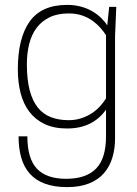

<svg xmlns="http://www.w3.org/2000/svg" viewBox="-20 -558 559 786"><path d="M255 208Q202 208 164 194Q126 180 102 153Q78 126 67 87.5Q56 49 56 0H92Q92 91 131 132.5Q170 174 251 174Q332 174 373 132.5Q414 91 414 0V-109Q359 -32 255 -32Q201 -32 163 -50Q125 -68 100.5 -100Q76 -132 64.5 -176.5Q53 -221 53 -274Q53 -402 101.5 -470Q150 -538 255 -538Q285 -538 311 -531Q337 -524 357.5 -512Q378 -500 393.5 -485Q409 -470 419 -454L427 -530H456L451 -410V-400V9Q451 51 440 87.5Q429 124 405.5 151Q382 178 344.5 193Q307 208 255 208ZM261 -66Q289 -66 313 -74Q337 -82 356 -94.5Q375 -107 389.5 -123Q404 -139 414 -155V-414Q405 -428 391.5 -443.5Q378 -459 359.5 -472.5Q341 -486 316.5 -494.5Q292 -503 261 -503Q215 -503 182.5 -487Q150 -471 129.5 -443.5Q109 -416 99.5 -378Q90 -340 90 -295Q90 -232 101.5 -188.5Q113 -145 134.5 -118Q156 -91 188 -78.5Q220 -66 261 -66Z"/></svg>

Font: Tanohe Sans ExtraLight
Style: Regular
Weight: 250
Designer: Village Type and Design LLC & Cristiano Sobral
Foundry: Cooper Hewitt Smithsonian Design Museum
Version: Version 1.00;May 30, 2020;FontCreator 12.0.0.2522 64-bit; tt